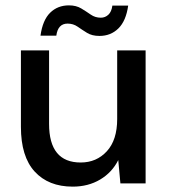

<svg xmlns="http://www.w3.org/2000/svg" viewBox="-20 -684 630 716"><path d="M523 -496V0H429L421 -87Q398 -41 353.5 -14.5Q309 12 251 12Q161 12 109.5 -44Q58 -100 58 -211V-496H163V-222Q163 -78 281 -78Q340 -78 378.5 -120Q417 -162 417 -240V-496ZM351 -550Q323 -550 304.5 -561.5Q286 -573 269.5 -584.5Q253 -596 232 -596Q196 -596 190 -551H131Q139 -609 167 -636.5Q195 -664 237 -664Q264 -664 283 -652.5Q302 -641 318.5 -629.5Q335 -618 356 -618Q372 -618 384 -629Q396 -640 399 -663H458Q450 -606 421.5 -578Q393 -550 351 -550Z"/></svg>

Font: DeepMind Sans Medium
Style: Regular
Weight: 500
Designer: Jonny Pinhorn / Modifications: Colophon Foundry
Foundry: Colophon Foundry
Version: Version 1.002; ttfautohint (v1.8.2)